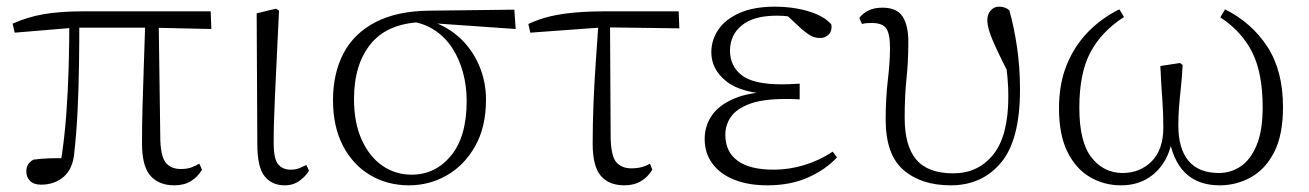

<svg xmlns="http://www.w3.org/2000/svg" viewBox="-20 -542 3928 576"><path d="M103 12Q81 12 70 0.5Q59 -11 59 -27Q59 -41 64.5 -49Q70 -57 80 -63Q101 -66 126.5 -67Q152 -68 183 -67L160 -41Q173 -120 178.5 -194.5Q184 -269 186 -340.5Q188 -412 188 -482H218Q218 -415 217 -348Q216 -281 213 -215Q210 -149 203 -85Q199 -36 171.5 -12Q144 12 103 12ZM24 -444 18 -471Q62 -491 111.5 -499.5Q161 -508 229 -508H612L614 -455L433 -459H204ZM503 14Q457 14 431.5 -14.5Q406 -43 406 -112Q406 -161 407.5 -220.5Q409 -280 411.5 -346.5Q414 -413 416 -482H456L461 -120Q463 -70 478.5 -52.5Q494 -35 522 -35Q541 -35 553.5 -39.5Q566 -44 578 -51L586 -33Q573 -11 552.5 1.5Q532 14 503 14Z M834 14Q796 14 774 -13Q752 -40 752 -109L750 -502L808 -516L817 -510Q813 -424 810 -362.5Q807 -301 805 -256.5Q803 -212 802 -178Q801 -144 801 -114Q801 -65 814.5 -49Q828 -33 852 -33Q867 -33 878 -37.5Q889 -42 899 -47L907 -30Q898 -14 879 0Q860 14 834 14Z M1207 14Q1142 14 1090 -17Q1038 -48 1008.5 -105.5Q979 -163 979 -241Q979 -322 1010.5 -382Q1042 -442 1106.5 -475.5Q1171 -509 1268 -510L1523 -513L1527 -455L1269 -473L1256 -476Q1147 -475 1094.5 -413Q1042 -351 1042 -245Q1042 -174 1065 -123Q1088 -72 1127 -45Q1166 -18 1215 -18Q1286 -18 1333 -75Q1380 -132 1380 -239Q1380 -284 1369 -324.5Q1358 -365 1337 -397.5Q1316 -430 1284.5 -451Q1253 -472 1211 -478L1221 -487Q1270 -484 1310 -463Q1350 -442 1378.5 -408.5Q1407 -375 1422.5 -332.5Q1438 -290 1438 -243Q1438 -161 1405.5 -103.5Q1373 -46 1320.5 -16Q1268 14 1207 14Z M1571 -444 1565 -470Q1597 -485 1631 -493Q1665 -501 1706 -504.5Q1747 -508 1800 -508H2016L2018 -457L1790 -460ZM1853 14Q1807 14 1782.5 -14.5Q1758 -43 1758 -111Q1758 -170 1760.5 -232.5Q1763 -295 1767.5 -358Q1772 -421 1776 -481H1810L1812 -125Q1814 -71 1830 -54Q1846 -37 1874 -37Q1891 -37 1904.5 -40.5Q1918 -44 1930 -51L1937 -33Q1924 -11 1903 1.5Q1882 14 1853 14Z M2282 14Q2225 14 2182.5 -3Q2140 -20 2117 -51.5Q2094 -83 2094 -125Q2094 -164 2115.5 -195.5Q2137 -227 2183 -246.5Q2229 -266 2302 -267V-259Q2204 -262 2159 -298Q2114 -334 2114 -385Q2114 -422 2135 -453Q2156 -484 2198.5 -503Q2241 -522 2305 -522Q2338 -522 2370 -516.5Q2402 -511 2429.5 -499.5Q2457 -488 2474 -469Q2477 -450 2466.5 -439Q2456 -428 2441 -428Q2426 -428 2415 -433.5Q2404 -439 2387 -453L2332 -504L2386 -502L2390 -485Q2365 -490 2348 -492.5Q2331 -495 2311 -495Q2241 -495 2205.5 -466Q2170 -437 2170 -390Q2170 -344 2205 -316.5Q2240 -289 2325 -289Q2336 -289 2348.5 -289.5Q2361 -290 2379 -291V-244Q2361 -245 2352.5 -245Q2344 -245 2336 -245Q2267 -245 2228 -230Q2189 -215 2172.5 -191Q2156 -167 2156 -138Q2156 -87 2192.5 -60Q2229 -33 2301 -33Q2348 -33 2393.5 -47Q2439 -61 2478 -87L2491 -70Q2457 -33 2404 -9.5Q2351 14 2282 14Z M2832 14Q2744 14 2690.5 -32Q2637 -78 2637 -183Q2637 -246 2643.5 -301.5Q2650 -357 2650 -398Q2650 -441 2638.5 -457Q2627 -473 2596 -473Q2588 -473 2580 -472.5Q2572 -472 2566 -470L2558 -488Q2568 -502 2585.5 -510.5Q2603 -519 2627 -519Q2671 -519 2688 -492Q2705 -465 2705 -417Q2705 -358 2699.5 -306Q2694 -254 2694 -189Q2694 -104 2729 -63Q2764 -22 2840 -22Q2914 -22 2959.5 -78Q3005 -134 3005 -253Q3005 -281 3002.5 -309Q3000 -337 2995 -373L3010 -370L3015 -303Q2987 -358 2971 -392Q2955 -426 2948.5 -446.5Q2942 -467 2942 -482Q2942 -499 2952 -510.5Q2962 -522 2977 -522Q2987 -522 2995 -519Q3003 -516 3008 -511Q3022 -462 3031 -401Q3040 -340 3040 -273Q3040 -122 2983 -54Q2926 14 2832 14Z M3343 14Q3292 14 3249.5 -11Q3207 -36 3182 -87Q3157 -138 3157 -217Q3157 -290 3180 -347Q3203 -404 3244 -446Q3285 -488 3338 -514L3352 -491Q3285 -448 3251.5 -385.5Q3218 -323 3218 -219Q3218 -116 3254.5 -69.5Q3291 -23 3348 -23Q3400 -23 3435 -58Q3470 -93 3470 -160Q3470 -203 3467 -243Q3464 -283 3461 -344L3520 -353L3528 -347Q3526 -309 3522.5 -277.5Q3519 -246 3517 -219Q3515 -192 3515 -166Q3515 -96 3545.5 -59.5Q3576 -23 3637 -23Q3672 -23 3701.5 -42.5Q3731 -62 3749.5 -105.5Q3768 -149 3768 -220Q3768 -322 3737 -384.5Q3706 -447 3641 -490L3655 -514Q3735 -474 3782 -402Q3829 -330 3829 -221Q3829 -137 3802.5 -85.5Q3776 -34 3732.5 -10Q3689 14 3639 14Q3574 14 3535.5 -23.5Q3497 -61 3485 -139H3498Q3494 -92 3473 -57.5Q3452 -23 3419 -4.5Q3386 14 3343 14Z"/></svg>

Font: Noto Serif JP ExtraLight
Style: Regular
Weight: 200
Designer: Ryoko NISHIZUKA  (kana & ideographs); Frank Grießhammer (Latin, Greek & Cyrillic); Wenlong ZHANG  (bopomofo); Sandoll Co
Foundry: Adobe
Version: Version 2.002-H1;hotconv 1.1.0;makeotfexe 2.6.0